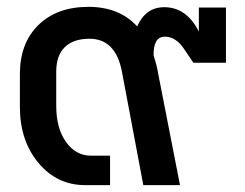

<svg xmlns="http://www.w3.org/2000/svg" viewBox="-20 -540 716 560"><path d="M241 -427Q194 -427 169 -402.5Q144 -378 144 -331V-231Q144 -166 172.5 -126Q201 -86 245 -86H301V0H229Q146 0 92 -65Q38 -130 38 -228V-324Q38 -414 92 -467Q146 -520 238 -520Q328 -520 380 -463Q405 -519 459 -519Q524 -519 560 -448V-518H639V-357H544L517 -397Q493 -433 461 -433Q427 -433 428 -378Q438 -347 441 -327L505 0H398L336 -329Q318 -427 241 -427Z"/></svg>

Font: LT Superior Semi-bold
Style: Regular
Weight: 600
Designer: Daniel Lyons
Foundry: LyonsType
Version: Version 1.0